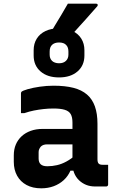

<svg xmlns="http://www.w3.org/2000/svg" viewBox="-20 -1014 640 1044"><path d="M510 -341Q510 -316 510 -292.5Q510 -269 510 -244.5Q510 -220 510 -195.5Q510 -171 510 -148Q510 -140 511.5 -134Q513 -128 517 -124Q520 -121 525.5 -119.5Q531 -118 538 -118Q541 -118 543.5 -118Q546 -118 549 -118H568Q568 -91 568 -64.5Q568 -38 568 -11Q568 -6 565 -3Q562 0 557 0Q552 0 532.5 0Q513 0 498 0Q470 0 448 -9Q426 -18 409 -34.5Q392 -51 383 -74Q374 -97 374 -126Q374 -157 374 -189Q374 -221 374 -252Q374 -269 374 -284.5Q374 -300 374 -316Q374 -332 374 -348Q374 -377 364.5 -393.5Q355 -410 332 -417Q309 -424 271 -424Q243 -424 216.5 -421Q190 -418 164.5 -413Q139 -408 113 -399H94Q94 -426 94 -453Q94 -480 94 -506Q94 -510 95 -512Q96 -514 97 -515Q103 -521 130.5 -529Q158 -537 196 -542.5Q234 -548 271 -548Q334 -548 379 -536.5Q424 -525 453 -500Q482 -475 496 -435.5Q510 -396 510 -341ZM190 -152Q190 -131 201.5 -120.5Q213 -110 237 -110Q264 -110 290 -116Q316 -122 341.5 -136Q367 -150 393 -172V-86H363Q350 -56 326.5 -34.5Q303 -13 272 -1.5Q241 10 204 10Q158 10 124.5 -8Q91 -26 73 -58.5Q55 -91 55 -134V-169Q55 -202 66 -228Q77 -254 97.5 -273Q118 -292 147 -302.5Q176 -313 212 -313Q247 -313 280.5 -313Q314 -313 344.5 -313Q375 -313 402 -313Q411 -313 415.5 -297Q420 -281 421 -261.5Q422 -242 422 -229Q390 -229 360 -229Q330 -229 299.5 -229Q269 -229 237 -229Q225 -229 216.5 -226Q208 -223 202 -217Q197 -211 193.5 -203.5Q190 -196 190 -187ZM301 -860Q344 -860 374.5 -845.5Q405 -831 422 -804Q439 -777 439 -741V-712Q439 -658 401.5 -625.5Q364 -593 301 -593Q238 -593 200.5 -625.5Q163 -658 163 -712V-741Q163 -777 180 -804Q197 -831 228 -845.5Q259 -860 301 -860ZM301 -783Q277 -783 263.5 -770.5Q250 -758 250 -734V-717Q250 -707 253 -698.5Q256 -690 263 -683Q269 -677 279 -673.5Q289 -670 301 -670Q325 -670 338.5 -683Q352 -696 352 -717V-734Q352 -745 349 -754Q346 -763 340 -769Q334 -776 324 -779.5Q314 -783 301 -783ZM349 -994Q387 -994 409 -994Q431 -994 451.5 -994Q472 -994 503 -994Q509 -994 511 -989.5Q513 -985 509 -980Q490 -959 475 -941.5Q460 -924 444.5 -907Q429 -890 410.5 -869.5Q392 -849 366 -820Q364 -818 360 -816Q356 -814 350 -814Q322 -814 304.5 -814Q287 -814 273 -814Q259 -814 242 -814Q260 -845 278 -874.5Q296 -904 314 -934Q332 -964 349 -994Z"/></svg>

Font: Recursive Monospace
Style: Bold
Weight: 700
Version: Version 1.047